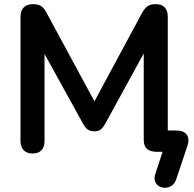

<svg xmlns="http://www.w3.org/2000/svg" viewBox="-20 -733 935 927"><path d="M830 135Q823 154 809 163.5Q795 173 778.5 173.5Q762 174 748.5 166.5Q735 159 729 143.5Q723 128 730 106L770 -15L778 0H738Q707 0 690.5 -13.5Q674 -27 674 -58V-515H696L486 -132Q476 -115 465 -107Q454 -99 435 -99Q416 -99 404 -107.5Q392 -116 383 -132L171 -516H195V-52Q195 -24 180.5 -8Q166 8 137 8Q109 8 94 -8Q79 -24 79 -52V-653Q79 -682 95 -697.5Q111 -713 139 -713Q164 -713 178.5 -703.5Q193 -694 205 -671L452 -214H420L666 -671Q679 -694 693 -703.5Q707 -713 732 -713Q760 -713 775 -697.5Q790 -682 790 -653V-75L761 -103H829Q866 -103 881 -83.5Q896 -64 885 -29Z"/></svg>

Font: Nunito ExtraLight
Style: Regular
Weight: 200
Designer: Vernon Adams
Foundry: Vernon Adams
Version: Version 3.602